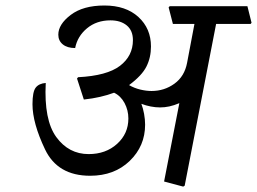

<svg xmlns="http://www.w3.org/2000/svg" viewBox="-20 -672 938 701"><path d="M192.9 -545.4Q192.9 -583 238 -617.4Q283.2 -651.9 361.3 -651.9Q439.5 -651.9 485.4 -609.9Q531.2 -567.9 531.2 -502.4Q531.2 -461.9 514.6 -429Q498 -396 451.2 -361.3Q470.7 -350.1 492.2 -345Q513.7 -339.8 533.2 -339.8Q580.1 -339.8 616.9 -366.5Q653.8 -393.1 663.1 -442.9L689.9 -584.5H611.3L595.7 -645L599.6 -649.4H883.3L898.4 -588.9L895 -584.5H769L654.3 5.9L648.9 9.3L579.1 -9.3L634.8 -295.4Q615.2 -287.1 598.1 -283.4Q581.1 -279.8 564.5 -279.8Q547.9 -279.8 530.3 -283.2Q512.7 -286.6 496.1 -293Q502.4 -276.4 506.1 -256.1Q509.8 -235.8 509.8 -216.8Q509.8 -138.7 453.6 -84.5Q397.5 -30.3 309.1 -30.3Q190.4 -30.3 144.5 -126.5Q98.6 -222.7 98.6 -291.5Q98.6 -336.9 110.4 -352.1Q122.1 -367.2 147 -369.1Q140.1 -233.9 185.5 -171.6Q231 -109.4 303.7 -109.4Q366.2 -109.4 407.5 -146.7Q448.7 -184.1 448.7 -239.3Q448.7 -269.5 434.8 -295.7Q420.9 -321.8 396.5 -333.5Q373 -324.7 345.5 -318.4Q317.9 -312 286.1 -308.6L261.2 -385.3L265.1 -390.1Q370.6 -395.5 418 -431.6Q465.3 -467.8 465.3 -525.4Q465.3 -560.5 442.9 -579.1Q420.4 -597.7 383.3 -597.7Q332.5 -597.7 297.6 -568.6Q262.7 -539.6 254.4 -496.6Q225.6 -496.6 209.2 -510Q192.9 -523.4 192.9 -545.4Z"/></svg>

Font: Sitara
Style: Italic
Weight: 400
Italic angle: -11°
Designer: Neelakash Kshetrimayum
Foundry: Neelakash Kshetrimayum
Version: Version 1.000;PS Version 1.000;PS 1.0;hotconv 1.;hotconv 1.0